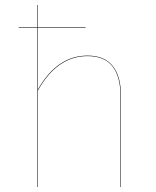

<svg xmlns="http://www.w3.org/2000/svg" viewBox="-20 -750 625 770"><path d="M465 -368V0H463V-368Q463 -443 431 -484Q399 -525 331 -525Q209 -525 132 -387V0H130V-638H55V-640H130V-730H132V-640H323V-638H132V-391Q209 -527 331 -527Q399 -527 432 -485.5Q465 -444 465 -368Z"/></svg>

Font: FiraGO Two
Style: Regular
Weight: 100
Designer: bBox Type
Foundry: bBox Type GmbH
Version: Version 1.001